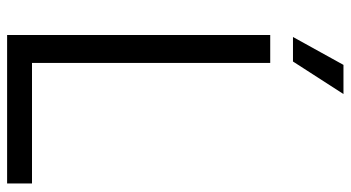

<svg xmlns="http://www.w3.org/2000/svg" viewBox="-243 -743 986 540"><g transform="rotate(90 250.0 -473.0)"><path d="M78.5 0V-740H157V-70H496V0ZM84 -804 162.5 -946H244.5L153 -804Z"/></g></svg>

Font: Encode Sans SmCnd
Style: Regular
Weight: 400
Width: 4
Designer: Multiple Designers
Foundry: Impallari Type
Version: Version 3.002; ttfautohint (v1.8.3) -l 8 -r 50 -G 200 -x 14 